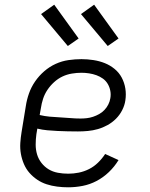

<svg xmlns="http://www.w3.org/2000/svg" viewBox="-20 -790 640 818"><path d="M270 8Q247 8 223.5 5Q200 2 178.5 -5Q157 -12 138.5 -24.5Q120 -37 105.5 -53.5Q91 -70 82 -91Q73 -112 69 -134.5Q65 -157 66.5 -180.5Q68 -204 72 -228L90 -338Q94 -365 103.5 -392Q113 -419 129.5 -443Q146 -467 168.5 -486.5Q191 -506 217.5 -518Q244 -530 272 -534Q300 -538 327 -538Q353 -538 378.5 -534Q404 -530 426.5 -521Q449 -512 468 -496.5Q487 -481 498.5 -459.5Q510 -438 514 -413Q518 -388 514 -362Q511 -341 500.5 -320.5Q490 -300 474 -284Q458 -268 438 -257Q418 -246 397 -240Q376 -234 354.5 -232Q333 -230 312 -230Q290 -230 268.5 -230.5Q247 -231 225 -232Q203 -233 181.5 -235Q160 -237 139 -242L135 -218Q132 -196 132 -174Q132 -152 138 -132Q144 -112 157 -95.5Q170 -79 187.5 -68.5Q205 -58 226.5 -54Q248 -50 271 -50Q293 -50 315.5 -54.5Q338 -59 359 -69.5Q380 -80 397.5 -97Q415 -114 428 -134L485 -108Q468 -80 444 -57Q420 -34 391.5 -19Q363 -4 332 2Q301 8 270 8ZM323 -285Q336 -285 349.5 -286.5Q363 -288 376.5 -292.5Q390 -297 402.5 -304Q415 -311 425 -321.5Q435 -332 441.5 -345Q448 -358 450 -371Q453 -387 450 -403Q447 -419 439 -432.5Q431 -446 418.5 -455Q406 -464 391 -469.5Q376 -475 359.5 -477.5Q343 -480 327 -480Q307 -480 286 -476.5Q265 -473 246 -464Q227 -455 210.5 -440Q194 -425 182 -407Q170 -389 163.5 -369Q157 -349 154 -328L149 -300Q170 -295 191.5 -293Q213 -291 235 -290Q257 -289 279 -287Q301 -285 323 -285ZM439 -594 325 -730 381 -770 485 -626ZM269 -594 155 -730 211 -770 315 -626Z"/></svg>

Font: Iosevka Curly Slab LtEx
Style: Italic
Weight: 300
Width: 7
Italic angle: -9°
Monospace: yes
Designer: Belleve Invis
Foundry: Belleve Invis
Version: Version 11.1.0; ttfautohint (v1.8.3)